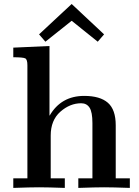

<svg xmlns="http://www.w3.org/2000/svg" viewBox="-20 -919 678 939"><path d="M171 -751 330 -899H331L489 -751L458 -715L331 -817H330L202 -715ZM45 0V-47H114V-600Q114 -628 103.5 -633.5Q93 -639 45 -639V-686L222 -694V-354H223Q279 -450 392 -450Q469 -450 507.5 -416.5Q546 -383 546 -306V-47H615V0Q531 -3 489 -3Q447 -3 363 0V-47H432V-317Q432 -371 418 -392.5Q404 -414 377 -414Q322 -414 275 -372.5Q228 -331 228 -256V-47H297V0Q213 -3 171 -3Q129 -3 45 0Z"/></svg>

Font: CMU Serif
Style: Bold
Weight: 700
Version: Version 0.7.0